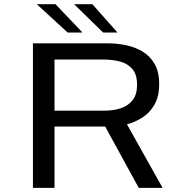

<svg xmlns="http://www.w3.org/2000/svg" viewBox="-20 -910 915 930"><path d="M139.5 0V-700H505Q546.5 -700 589.5 -691.2Q632.5 -682.5 669.2 -661Q706 -639.5 728.5 -601Q751 -562.5 751 -503.5Q751 -444 729 -404.5Q707 -365 671.2 -341.8Q635.5 -318.5 595 -308L767.5 0H652L489.5 -297H244V0ZM244 -374H486.5Q530 -374 565.8 -386Q601.5 -398 622.8 -425.5Q644 -453 644 -500Q644 -547.5 622.5 -574Q601 -600.5 564.5 -611Q528 -621.5 483 -621.5H244ZM479.5 -752.5 339 -889.5H427.5L549 -752.5ZM307.5 -752.5 158.5 -889.5H249L379.5 -752.5Z"/></svg>

Font: Trispace SemiExpanded
Style: Regular
Weight: 400
Width: 6
Designer: Tyler Finck
Foundry: Etcetera Type Company
Version: Version 1.210; ttfautohint (v1.8.3)